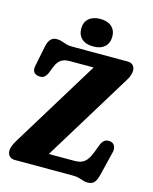

<svg xmlns="http://www.w3.org/2000/svg" viewBox="-132 -978 859 1081"><g transform="rotate(15 297.5 -437.5)"><path d="M549.3 -598.9 202.4 -32.7 71.4 -82.1H381.7Q400.2 -82.1 414.2 -85.7Q428.1 -89.3 438.9 -97.7Q449.7 -106.2 458.7 -120Q467.7 -133.8 476 -154.5L497.2 -209.9Q506.8 -230.4 519.9 -236.7Q533 -243 550.9 -239.7Q567.4 -236.8 575.2 -220.9Q583.1 -205.1 577.2 -182.7L542.9 -42.4Q534.7 -11.1 522.2 2.9Q509.7 16.9 483.8 16.9Q469.8 16.9 457.6 12.6Q445.4 8.4 431 4.2Q416.5 0 395.8 0H56.2Q35.7 0 24.5 -11.8Q13.3 -23.7 13.3 -43.5Q13.3 -55.7 18.8 -70.2Q24.3 -84.8 34.9 -103L384.3 -673.3L415.1 -617.8H211.1Q189.5 -617.8 174.4 -612Q159.3 -606.2 148.2 -593.5Q137.2 -580.7 128.6 -559.4L114.8 -523.7Q105.4 -502.1 91.8 -494.7Q78.2 -487.2 58.7 -491.3Q40.6 -495.5 33.7 -507.7Q26.7 -519.9 30.3 -539.4L54.4 -659.2Q60.7 -690 74 -704.3Q87.3 -718.5 109.5 -718.5Q125.8 -718.5 138.9 -714Q152 -709.5 166.6 -704.8Q181.2 -700 202.5 -700H525.9Q546.9 -700 558.1 -688.5Q569.4 -677 569.4 -657.7Q569.4 -646 564.9 -631.5Q560.5 -616.9 549.3 -598.9ZM316.7 -731.4Q274.1 -731.4 250.1 -752.8Q226 -774.3 226 -812.4Q226 -849.1 250.1 -870.4Q274.1 -891.8 316.7 -891.8Q359.7 -891.8 383.3 -870.4Q407 -849.1 407 -812.4Q407 -775 383.3 -753.2Q359.7 -731.4 316.7 -731.4Z"/></g></svg>

Font: Fraunces 144pt S100 Black
Style: Regular
Weight: 900
Version: Version 1.000